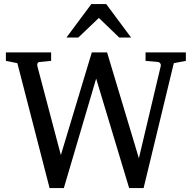

<svg xmlns="http://www.w3.org/2000/svg" viewBox="-20 -936 971 972"><path d="M859.9 -616.2 707 16.1H633.8L466.8 -538.1L303.2 16.1H231L67.9 -616.2L9.8 -627.9V-670.9H238.8V-627.9L179.2 -622.1Q172.4 -621.1 169.9 -615Q167.5 -608.9 168.9 -602.1L288.1 -150.9L444.8 -670.9H522L683.1 -134.8L793.9 -602.1Q795.4 -608.9 791.5 -615Q787.6 -621.1 779.8 -622.1L716.8 -627.9V-670.9H920.9V-627.9ZM583.5 -746.1 480.5 -845.2 376.5 -746.1H316.4L442.4 -915.5H517.6L643.6 -746.1Z"/></svg>

Font: Charis SIL
Style: Regular
Weight: 400
Foundry: SIL International
Version: Version 4.112